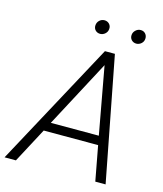

<svg xmlns="http://www.w3.org/2000/svg" viewBox="-166 -969 902 1062"><g transform="rotate(15 285.5 -437.5)"><path d="M443.8 -199.2H132.3L26.4 0H-38.6L345.7 -710.9H402.8L540 0H481ZM159.2 -250.5H434.1L363.8 -635.7ZM257.8 -835.4Q258.8 -852.1 270.5 -863.5Q282.2 -875 299.3 -875.5Q316.4 -875.5 327.4 -864Q338.4 -852.5 336.9 -835.4Q335.9 -819.3 323.7 -808.1Q311.5 -796.9 295.4 -796.4Q278.3 -796.4 267.6 -807.4Q256.8 -818.4 257.8 -835.4ZM464.8 -835Q465.8 -851.6 478.5 -863.3Q491.2 -875 506.3 -875Q523.4 -875.5 534.2 -863.8Q544.9 -852.1 543.9 -835Q543 -818.4 530.8 -807.4Q518.6 -796.4 502.4 -795.9Q485.8 -795.9 474.9 -806.9Q463.9 -817.9 464.8 -835Z"/></g></svg>

Font: RobotoInd Light
Style: Italic
Weight: 300
Italic angle: -12°
Designer: Google
Version: Version 2.001151; 2014